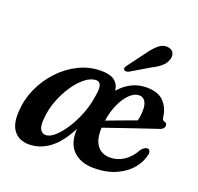

<svg xmlns="http://www.w3.org/2000/svg" viewBox="-123 -824 997 968"><g transform="rotate(20 375.5 -340.0)"><path d="M712 -152.5Q704.5 -109 673.8 -71.8Q643 -34.5 592.5 -12Q542 10.5 474.5 10.5Q404.5 10.5 364 -29Q323.5 -68.5 328.5 -146.5Q286.5 -65 236 -27.5Q185.5 10 126.5 10Q74 10 45.5 -25.8Q17 -61.5 23 -134Q26.5 -195 52.8 -253.5Q79 -312 123 -359.5Q167 -407 223.8 -435.2Q280.5 -463.5 345 -463.5Q392.5 -463.5 416.5 -444.8Q440.5 -426 443.5 -393Q504.5 -463 588.5 -463Q650.5 -463 681 -430.8Q711.5 -398.5 716.5 -351Q719 -333.5 731 -331.5Q744 -329 744 -315.5Q744.5 -306.5 737.8 -299Q731 -291.5 714.5 -287Q692 -279.5 656.5 -267.5Q621 -255.5 581.2 -242Q541.5 -228.5 504.8 -215.8Q468 -203 443 -194.5Q440 -132 464 -99.8Q488 -67.5 533.5 -67.5Q573 -67.5 607.5 -90Q642 -112.5 665 -156Q682.5 -176.5 697 -175.5Q705.5 -175 709 -168.2Q712.5 -161.5 712 -152.5ZM566 -413Q541.5 -413 517 -389.8Q492.5 -366.5 473.5 -326Q454.5 -285.5 447 -234Q478.5 -246 522.8 -262.5Q567 -279 602 -291.5Q609 -318.5 609 -352Q609 -380 597.8 -396.5Q586.5 -413 566 -413ZM154.5 -140.5Q150 -98 160.8 -80.5Q171.5 -63 190 -63Q212.5 -63 238.8 -86.5Q265 -110 289.8 -148.5Q314.5 -187 332.8 -233Q351 -279 357.5 -323.5Q367.5 -372.5 361.2 -391.5Q355 -410.5 337.5 -410.5Q307.5 -410.5 277 -386.2Q246.5 -362 220 -322.2Q193.5 -282.5 175.8 -235Q158 -187.5 154.5 -140.5ZM526.5 -627Q549 -658.5 571.5 -676.5Q594 -694.5 619.5 -690.5Q642.5 -687.5 650 -670.2Q657.5 -653 649.5 -633.5Q641.5 -612 623.2 -596.5Q605 -581 576 -566.5L476 -507Q468 -503.5 460.5 -503.5Q453 -503.5 450 -508.5Q446 -514 449 -520.8Q452 -527.5 457.5 -534.5Z"/></g></svg>

Font: Fraunces 72pt S050 SemiBold
Style: Italic
Weight: 600
Italic angle: -16°
Version: Version 1.000; ttfautohint (v1.8.3)